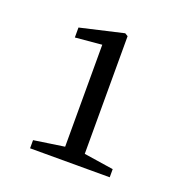

<svg xmlns="http://www.w3.org/2000/svg" viewBox="-89 -983 572 598"><g transform="rotate(20 197.5 -684.0)"><path d="M238 -507V-897L228 -903L85 -870V-837L173 -845V-507L72 -492V-465H336V-492Z"/></g></svg>

Font: Noto Serif CJK JP
Style: Regular
Weight: 400
Designer: Ryoko NISHIZUKA 西塚涼子 (kana & ideographs); Frank Grießhammer (Latin, Greek & Cyrillic); Wenlong ZHANG 张文龙 (bopomofo); San
Foundry: Adobe Systems Incorporated
Version: Version 1.000;PS 1;hotconv 16.6.53;makeotf.lib2.5.65590